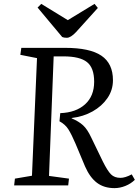

<svg xmlns="http://www.w3.org/2000/svg" viewBox="-20 -957 716 991"><path d="M291 -373Q372 -376 419 -418.5Q466 -461 466 -535Q466 -607 429 -636.5Q392 -666 308 -666H257L233 -49L336 -35L332 0H53L57 -35L145 -50L171 -657L85 -674L90 -710H316Q444 -710 503.5 -669.5Q563 -629 563 -543Q563 -492 534.5 -450.5Q506 -409 458 -382Q410 -355 350 -348V-346Q386 -331 408.5 -310.5Q431 -290 451 -247L511 -123Q535 -75 553 -57Q571 -39 602 -39Q626 -39 660 -57L676 -29Q656 -9 627.5 2.5Q599 14 571 14Q517 14 480.5 -13.5Q444 -41 419 -98L370 -215Q350 -262 333.5 -288.5Q317 -315 287 -331ZM174 -918 193 -937 330 -853 468 -937 485 -916 373 -792Q345 -762 325 -762Q316 -762 311 -763Q306 -764 301 -766Z"/></svg>

Font: Literata 36pt
Style: Italic
Weight: 400
Italic angle: -2°
Designer: Latin by Veronika Burian and Jose Scaglione. Greek by Irene Vlachou. Cyrillic by Vera Evstafieva
Foundry: TypeTogether
Version: Version 3.002